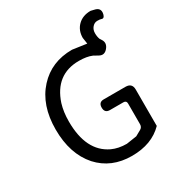

<svg xmlns="http://www.w3.org/2000/svg" viewBox="-190 -931 997 1070"><g transform="rotate(-30 308.5 -396.0)"><path d="M550 -64Q476 12 348 12Q216 12 135 -77Q52 -171 52 -328Q52 -484 137 -577Q220 -668 353 -668L444 -655L438 -695Q438 -743 469 -773.5Q500 -804 551 -804L572 -799Q613 -791 603 -751Q597 -728 581 -734Q574 -737 555.5 -737Q537 -737 523.5 -721.5Q510 -706 510 -683Q510 -660 517 -643L525 -631Q542 -604 519 -576.5Q496 -549 467 -565L438 -581Q405 -595 355 -595Q204 -595 153 -440Q138 -391 138 -330Q138 -139 262 -80Q303 -61 356 -61L422 -71L458 -91Q474 -100 474 -119V-252Q474 -271 455 -271H368Q335 -271 335 -305.5Q335 -340 368 -340H508Q550 -340 550 -298Z"/></g></svg>

Font: Raw Maruko Gothic CJK TC
Style: Regular
Weight: 400
Version: Version 1.001